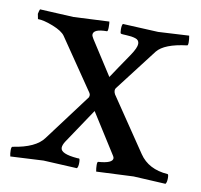

<svg xmlns="http://www.w3.org/2000/svg" viewBox="-57 -484 572 546"><g transform="rotate(10 229.0 -210.5)"><path d="M216.8 -423.8Q217.8 -419.9 217.8 -407.7Q217.8 -395.5 214.8 -395.5Q175.8 -395.5 175.8 -378.9Q175.8 -375 180.7 -367.2L244.1 -268.6Q251 -279.3 264.6 -299.3Q278.3 -319.3 293.5 -341.8Q308.6 -364.3 308.6 -375.5Q308.6 -386.7 297.4 -390.1Q286.1 -393.6 272 -394Q257.8 -394.5 255.4 -395.5Q252.9 -396.5 252.9 -408.2Q252.9 -419.9 255.9 -423.8Q355.5 -418.9 358.4 -418.9Q361.3 -418.9 447.3 -423.8Q449.2 -414.1 449.2 -404.8Q449.2 -395.5 446.3 -395.5Q381.8 -387.7 361.3 -362.3L267.6 -240.2Q265.6 -237.3 265.6 -232.9Q265.6 -228.5 268.6 -222.7L373 -68.4Q399.4 -29.3 455.1 -25.4Q458 -25.4 458 -13.7Q458 -2 454.1 2.9Q363.3 -2 361.3 -2Q359.4 -2 253.9 2.9Q252 -6.8 252 -16.1Q252 -25.4 254.9 -25.4Q295.9 -28.3 295.9 -43Q295.9 -44.9 293.9 -48.8L219.7 -166L152.3 -65.4Q145.5 -54.7 145.5 -46.9Q145.5 -29.3 194.3 -25.4H199.2Q202.1 -25.4 202.1 -13.2Q202.1 -1 198.2 2.9Q103.5 -2 101.1 -2Q98.6 -2 5.9 2.9Q3.9 -4.9 3.9 -15.1Q3.9 -25.4 7.8 -25.4Q73.2 -35.2 95.7 -66.4L197.3 -202.1L198.2 -208Q198.2 -210 196.3 -213.9L95.7 -361.3Q86.9 -374 59.6 -384.8Q32.2 -395.5 15.6 -395.5L12.7 -410.2Q14.6 -419.9 16.6 -423.8Q111.3 -418.9 113.8 -418.9Q116.2 -418.9 216.8 -423.8Z"/></g></svg>

Font: CrimsonText-Roman
Style: Roman
Weight: 400
Version: Version 0.13